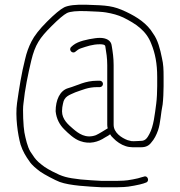

<svg xmlns="http://www.w3.org/2000/svg" viewBox="-20 -644 761 811"><path d="M402 -303H391C338.9 -303 308.3 -283.2 269 -272C232.3 -262 215 -220.7 215 -174C218.3 -141 232.5 -116.5 251 -98C268.3 -80.7 293.5 -56.5 319 -48C359 -33.4 395.3 -44.5 423 -63C432.9 -68.6 440.4 -72.4 445 -77C447.7 -71.7 452.3 -66 459 -60C471.6 -46.3 492.6 -32.2 510 -27C529.3 -20 551.4 -22 576 -22C596.2 -22 609.3 -29 619 -42C631.5 -55.9 640.5 -73.6 647.5 -93.5C658.1 -123.5 659.5 -168.1 667 -203C669.5 -223.3 671 -256.8 671 -280V-319C671 -350.1 670.3 -372.6 664 -399C656.4 -437.1 646.7 -475.1 627 -502C601.6 -544.4 559.7 -571.9 513 -594C457.9 -620.1 432 -621.3 345 -624C300.3 -625.3 269 -621.7 251 -613C234.3 -604.3 210.2 -584.2 178.5 -552.5C146.8 -520.8 125 -493 113 -469C101 -445.7 92 -420.7 86 -394C70.8 -334.8 60.7 -270 52 -209C43.9 -152 55.1 -75.3 67 -33C76 -5 89.8 17.5 104 37C114.1 53.4 134.5 69.4 150 81C163.5 91.1 214.5 118.1 232 124.5C275.4 140.4 352.9 143.9 409 147H474C484 147 493.7 146.7 503 146C521.2 146 573.3 135.6 586 131L597 127C613 121.7 604 95.3 588 102L577 105C566.8 109.5 517.7 119 502 119C492.7 119.7 483.3 120 474 120H409C375.9 118.1 359.5 117.4 321 114C261.9 107 245.4 103 202 80.5C171.1 64.4 164.7 59.1 143 41C127.7 27.2 120.2 14.3 108 -4C96.1 -23.9 88.1 -58.2 83 -85C78.8 -108.1 75 -180.6 79 -206C85.2 -267.7 98.1 -329.2 112 -388C128.4 -455.5 147.3 -483.3 197.5 -533.5C227.2 -563.2 249 -581.7 263 -589C277 -595.7 304 -598.3 344 -597C386 -595.7 413.8 -593.8 427.5 -591.5C455.5 -586.7 478.5 -580.6 501 -570C552.7 -544.2 597.9 -515.2 619 -459C635.5 -419 644 -375 644 -319V-280.5C644 -258.5 642.6 -226.5 640 -207C633.8 -160.8 629.1 -111.2 611 -78C603.5 -64.3 595.7 -49 576 -49C564.6 -49 546.5 -46.6 535 -48L519 -52C493.8 -61.5 460 -83.2 460 -117V-369C460 -399.4 456.2 -424.7 452 -450C449.8 -473.8 428 -484 402 -484C395.3 -484 388.5 -483.5 381.5 -482.5C349.2 -477.9 310.5 -470.2 289 -453L281 -446C267.7 -434 285.7 -414 299 -426C306.5 -431.6 311 -436.7 322 -440C346.4 -448.1 371 -457 402 -457C411.9 -457 425 -456.1 425 -447C429.1 -422.4 433 -398.6 433 -369V-117C433 -111.7 433.7 -106.7 435 -102C422.1 -94.3 400.2 -79.9 385 -73C342.1 -57.4 311.5 -80.2 288 -100.5C268.4 -117.4 242 -139.6 242 -174C242 -184.1 243.7 -197.9 246 -206C251.3 -237.7 273.1 -242.5 298 -254C327.7 -263.9 351.4 -276 391 -276H402C408.9 -276 415 -282.5 415 -289.5C415 -296.5 408.9 -303 402 -303Z"/></svg>

Font: Take Off
Style: Regular, Eh
Weight: 400
Foundry: Cannot Into Space Fonts
Version: Version 0.89